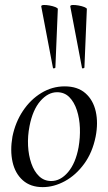

<svg xmlns="http://www.w3.org/2000/svg" viewBox="-20 -753 441 787"><path d="M155 14Q105 14 73.5 -14Q42 -42 31.5 -89Q21 -136 31 -193Q43 -252 74 -298.5Q105 -345 149.5 -372Q194 -399 245 -399Q298 -399 330 -371Q362 -343 372.5 -296Q383 -249 372 -193Q359 -128 325 -81.5Q291 -35 246 -10.5Q201 14 155 14ZM190 -11Q228 -11 259 -47.5Q290 -84 302 -149Q309 -189 307.5 -228.5Q306 -268 295 -301.5Q284 -335 264 -355Q244 -375 214 -375Q177 -375 145.5 -339Q114 -303 101 -236Q93 -195 95 -155.5Q97 -116 108.5 -83Q120 -50 140.5 -30.5Q161 -11 190 -11ZM197 -475 149 -727Q149 -732 159 -732.5Q169 -733 183 -730.5Q197 -728 207 -724Q217 -720 217 -716L207 -476Q207 -474 202 -473Q197 -472 197 -475ZM316 -475 268 -727Q268 -732 278 -732.5Q288 -733 302 -730.5Q316 -728 326 -724Q336 -720 336 -716L326 -476Q326 -474 321 -473Q316 -472 316 -475Z"/></svg>

Font: Cormorant Medium
Style: Italic
Weight: 500
Italic angle: -10°
Designer: Christian Thalmann (Catharsis Fonts)
Foundry: Catharsis Fonts
Version: Version 4.000